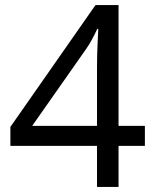

<svg xmlns="http://www.w3.org/2000/svg" viewBox="-20 -738 612 758"><path d="M552 -162V-241H448V-718H357L21 -237V-162H363V0H448V-162ZM363 -466V-241H107L321 -546C335 -566 353 -599 364 -624H368C366 -580 363 -535 363 -466Z"/></svg>

Font: Noto Sans Elbasan
Style: Regular
Weight: 400
Designer: Monotype Design Team
Foundry: Monotype Imaging Inc.
Version: Version 2.004